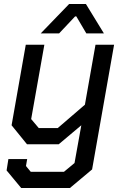

<svg xmlns="http://www.w3.org/2000/svg" viewBox="-20 -722 617 961"><path d="M551 -498 441 126 330 219H86L13 131L22 74H116L110 109L134 138H300L353 94L387 -95L274 0H115L38 -95L109 -498H202L136 -126L174 -81H269L405 -198L458 -498ZM326 -702H410L500 -555H412L362 -640H356L276 -555H184Z"/></svg>

Font: Chakra Petch Medium
Style: Italic
Weight: 500
Italic angle: -10°
Designer: Katatrad Aksorn Co.,Ltd.
Foundry: Cadson Demak Co.,Ltd.
Version: Version 1.000; ttfautohint (v1.6)